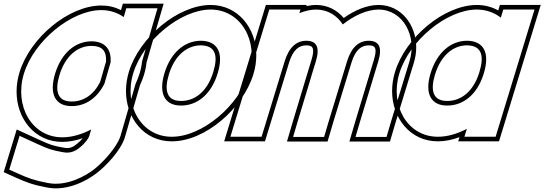

<svg xmlns="http://www.w3.org/2000/svg" viewBox="-70 -680 2966 1046"><path d="M60.3 -279C114.4 -456 316.8 -624 481.1 -625C528.1 -625 569.8 -611.1 604.1 -587.1L618.1 -635H788.1L763.5 -551L703.8 -344.8C701.6 -323.1 697.2 -301.1 690.3 -279C684.7 -260.6 677.5 -242.3 668.9 -224.2L587 59L586.7 60C567.1 124 485.8 210 440.4 244C397 278 293 337 191.1 317C116.4 303 82.3 290 27 265L-19.6 244L36.7 60L139.3 107C190.3 130 209.8 138 271.4 149H272.4C311 157 338.7 145 365.4 123C394.4 100 412.7 73 416.3 61L426.7 25.3C374.5 52.5 320.3 68.3 269.2 68C104.2 68 6.2 -102 60.3 -279ZM230.3 -279C195.8 -166 232.9 -101 321.2 -102C394.6 -102 459.3 -144.9 498.8 -223.9L532.5 -340.4C537.7 -413.8 500 -454.2 429.1 -455C340.1 -455 264.5 -391 230.3 -279ZM36.4 -286.3C25.5 -250.8 20.4 -215.4 20.3 -181.3C20.3 -33.7 118.9 93 269.1 93C305.8 93.2 344.6 85.4 380.5 72.7C372.1 83.4 362.9 93.1 349.7 103.5C325.9 123.1 307.6 130.8 277.5 124.5L275 124H273.7C214.3 113.3 200.1 107 149.6 84.2L21.1 25.4L-49.9 257.7L16.7 287.8C72.4 313 110.6 327.4 186.4 341.6C300.1 363.9 409.8 299.6 455.6 263.9C505.2 226.4 588 141.2 610.6 67.3L610.9 66.1L692.4 -215.4C701.1 -234.1 708.4 -252.7 714.2 -271.6C721.3 -294.4 726 -317.8 728.4 -340L787.5 -544L821.5 -660H599.4L589.2 -625C555.4 -641.7 520.7 -650 481 -650C302.2 -648.9 93.5 -473.1 36.4 -286.3ZM254.2 -271.7C286.3 -376.7 353.8 -430 429 -430C486.6 -429.4 510.9 -403 507.7 -344.7L475.4 -233C438.6 -161.2 383.4 -127 321 -127C307.6 -126.8 296.7 -128.4 287.4 -131.2C248.8 -142.9 226.9 -182.4 254.2 -271.7Z M656.2 -282C710.3 -459 912.7 -627 1077 -628C1242 -628 1340.7 -457 1286.2 -282C1232.1 -105 1031.8 66 865.1 65C700.1 65 602.1 -105 656.2 -282ZM826.2 -282C791.7 -169 828.8 -104 917.1 -105C1006.1 -105 1082.4 -168 1116.2 -282C1150.5 -394 1113.7 -457 1025 -458C936 -458 860.5 -394 826.2 -282ZM632.3 -289.3C621.5 -253.8 616.3 -218.4 616.3 -184.3C616.2 -36.7 714.8 90 865.1 90C1046.4 91.1 1253.1 -88.3 1310.1 -274.6C1321 -309.7 1326.3 -345.1 1326.3 -379.1C1326.3 -525.8 1227.4 -653 1076.9 -653C898.2 -651.9 689.4 -476.1 632.3 -289.3ZM850.1 -274.7C882.2 -379.7 949.8 -433 1024.9 -433C1037.4 -432.9 1048.7 -431.2 1057.8 -428.4C1097.9 -416.3 1119.5 -378.2 1092.3 -289.2C1060.5 -182.3 992.8 -130 917 -130C903.5 -129.8 892.6 -131.4 883.3 -134.2C844.7 -145.9 822.8 -185.4 850.1 -274.7Z M1797.4 -546.8C1858.7 -595.5 1929.2 -627.5 1992 -628C2125 -628 2204 -484 2160.5 -345L2061.1 -20L2035.8 66H1866.8L1891.8 -19L1990.5 -345C2014.3 -423 1994.7 -457 1940 -458C1885.4 -458 1844.9 -423.5 1821 -346.7L1820.5 -345L1794.5 -260L1721.1 -20L1695.8 66H1526.8L1551.8 -19L1624.8 -260H1624.5L1650.5 -345C1674.3 -423 1654.7 -457 1600 -458C1545 -458 1504.3 -423 1480.5 -345L1454.5 -260L1381.1 -20L1355.1 65H1185.1L1211.1 -20L1284.5 -260L1310.5 -345L1371 -543L1397 -628H1567L1561 -608.3C1591.8 -620.7 1622.7 -627.8 1652 -628C1715 -628 1765.9 -595.7 1797.4 -546.8ZM1600.1 -265.4 1527.9 -26.1 1493.4 91H1714.5L1745.1 -12.8L1844.4 -337.6L1844.9 -339.3C1867.1 -410.7 1899.2 -432.7 1939.8 -433C1948.1 -432.8 1953.1 -432 1957.8 -430.6C1972.4 -426.3 1985.8 -415.4 1966.5 -352.2L1867.9 -26.1L1833.4 91H2054.5L2085.1 -12.8L2184.4 -337.6C2193.2 -365.9 2197.5 -394.7 2197.5 -422.6C2197.5 -542.8 2117.2 -653 1991.9 -653C1928 -652.5 1861.6 -624 1802.6 -582C1765.9 -625.7 1714.1 -653 1651.9 -653C1634.2 -652.9 1616.1 -650.4 1598.8 -646.5L1600.8 -653H1378.5L1151.3 90H1373.6L1504.4 -337.7C1526.6 -410.4 1559 -432.7 1599.8 -433C1608.1 -432.8 1613.1 -432 1617.8 -430.6C1632.4 -426.3 1645.8 -415.3 1626.6 -352.3Z M2105.9 -281C2160.3 -459 2362.7 -627 2527 -628C2578 -628 2622.7 -611.6 2658.5 -583.8L2672 -628H2842L2816 -543L2737 -284.5L2735.9 -281L2656.1 -20L2630.1 65H2460.1L2473.3 21.9C2420.9 49.3 2366.4 65.3 2315.1 65C2150.1 65 2052.1 -105 2105.9 -281ZM2275.9 -281C2241.7 -169 2278.8 -104 2367.1 -105C2454.6 -105 2529.7 -165.8 2564.1 -275.2L2565.9 -281C2600.5 -394 2563.7 -457 2475 -458C2386 -458 2310.5 -394 2275.9 -281ZM2082 -288.3C2071.3 -253.2 2066.1 -218.1 2066.1 -184.3C2066 -37 2164.6 90 2315.1 90C2354.1 90.2 2394.7 81.6 2433.3 67.2L2426.3 90H2648.6L2875.8 -653H2653.5L2644.4 -623.1C2609.5 -642.5 2570.4 -653 2526.9 -653C2348.1 -651.9 2139.4 -476.1 2082 -288.3ZM2299.8 -273.7C2332.2 -379.7 2399.8 -433 2474.9 -433C2487.4 -432.9 2498.7 -431.2 2507.7 -428.5C2547.8 -416.4 2569.5 -378.1 2542 -288.3L2540.3 -282.6C2508.2 -180.7 2441.5 -130 2367 -130C2353.5 -129.8 2342.5 -131.4 2333.2 -134.2C2294.6 -146 2272.8 -185.4 2299.8 -273.7Z"/></svg>

Font: Nordica Plus
Style: NordicaClassicBkOblOl
Weight: 900
Version: Version 1.01